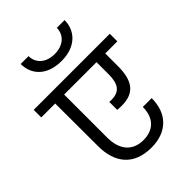

<svg xmlns="http://www.w3.org/2000/svg" viewBox="-303 -1145 1258 1258"><g transform="rotate(-45 325.5 -516.0)"><path d="M102 -670 103 -273C103 -116 184 -19 344 -19C487 -19 574 -104 574 -248H492C492 -149 437 -91 342 -91C241 -91 185 -158 185 -271V-670H485V-556C485 -467 454 -426 381 -426C372 -426 365 -426 360 -427V-353C369 -352 383 -351 400 -351C519 -351 566 -417 566 -554V-670H678V-740H-27V-670ZM125 -1013C125 -917 191 -837 329 -837C465 -837 532 -919 532 -1013H460C460 -952 414 -901 329 -901C244 -901 198 -952 198 -1013Z"/></g></svg>

Font: Poppins
Style: Regular
Weight: 400
Designer: Ninad Kale (Devanagari), Jonny Pinhorn (Latin)
Foundry: Indian Type Foundry
Version: 4.004